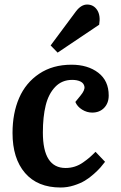

<svg xmlns="http://www.w3.org/2000/svg" viewBox="-20 -812 534 846"><path d="M314.9 -762.2Q337.9 -792 363.8 -792Q392.1 -792 408 -768.1Q423.8 -744.1 417 -703.1L233.9 -580.1L203.1 -611.8ZM294.9 -526.9Q366.7 -526.9 412.8 -491.7Q459 -456.5 459 -391.1Q459 -357.9 439 -336.9Q418.9 -315.9 386.2 -315.9Q362.8 -315.9 341.6 -329.1Q320.3 -342.3 312 -362.8L335 -391.1Q354.5 -414.6 352.1 -429.9Q349.6 -445.3 335 -452.6Q320.3 -460 297.9 -460Q252.9 -460 223.4 -429.2Q193.8 -398.4 181.4 -347.9Q168.9 -297.4 168.9 -228Q168.9 -71.8 269 -71.8Q290 -71.8 309.3 -77.9Q328.6 -84 345.9 -96.2Q363.3 -108.4 374.3 -117.9Q385.3 -127.4 400.9 -143.1L442.9 -99.1Q433.1 -86.4 423.1 -74.7Q413.1 -63 393.8 -45.7Q374.5 -28.3 354.2 -16.1Q334 -3.9 305.4 5.1Q276.9 14.2 247.1 14.2Q145.5 14.2 90.3 -49.8Q35.2 -113.8 35.2 -226.1Q35.2 -313 64.2 -380.1Q93.3 -447.3 152.8 -487.1Q212.4 -526.9 294.9 -526.9Z"/></svg>

Font: Literata Book
Style: Bold Italic
Weight: 700
Italic angle: -3°
Designer: Latin by Veronika Burian and Jose Scaglione. Greek by Irene Vlachou. Cyrillic by Vera Evstafieva
Foundry: TypeTogether
Version: Version 1.003;PS 001.003;hotconv 1.0.88;makeotf.lib2.5.64775